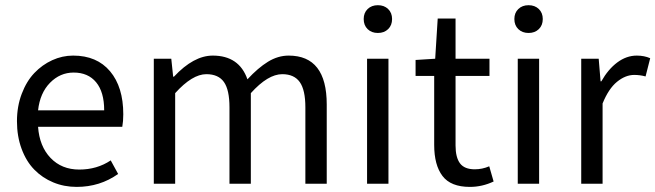

<svg xmlns="http://www.w3.org/2000/svg" viewBox="-20 -714 2546 746"><path d="M277.8 12.2Q229 12.2 186.8 -5.4Q144.5 -22.9 113.3 -54.9Q82 -86.9 64 -135.5Q45.9 -184.1 45.9 -243.2Q45.9 -300.8 64.5 -349.6Q83 -398.4 113.5 -430.4Q144 -462.4 183.1 -480.2Q222.2 -498 264.2 -498Q356.4 -498 407.7 -437Q459 -376 459 -270Q459 -242.7 455.1 -221.2H127.9Q133.3 -145.5 176.5 -100.3Q219.7 -55.2 288.1 -55.2Q356.9 -55.2 410.2 -90.8L439 -38.1Q368.2 12.2 277.8 12.2ZM127.9 -285.2H384.8Q384.8 -356.4 353.5 -394.3Q322.3 -432.1 266.1 -432.1Q213.4 -432.1 174.3 -392.3Q135.3 -352.5 127.9 -285.2Z M577.6 0V-485.8H645.5L652.8 -416H655.8Q732.4 -498 806.6 -498Q909.2 -498 941.4 -405.8Q982.4 -450.2 1021.2 -474.1Q1060.1 -498 1101.6 -498Q1249.5 -498 1249.5 -308.1V0H1166.5V-296.9Q1166.5 -364.3 1144.8 -395Q1123 -425.8 1076.7 -425.8Q1021 -425.8 954.6 -352.1V0H871.6V-296.9Q871.6 -364.7 850.1 -395.3Q828.6 -425.8 781.7 -425.8Q727.1 -425.8 660.6 -352.1V0Z M1406.2 0V-485.8H1489.3V0ZM1393.1 -640.1Q1393.1 -664.1 1408.4 -679Q1423.8 -693.8 1448.2 -693.8Q1472.7 -693.8 1488 -679Q1503.4 -664.1 1503.4 -640.1Q1503.4 -615.7 1488 -600.8Q1472.7 -585.9 1448.2 -585.9Q1423.8 -585.9 1408.4 -600.8Q1393.1 -615.7 1393.1 -640.1Z M1805.7 12.2Q1731.4 12.2 1699.2 -30.3Q1667 -72.8 1667 -150.9V-418.9H1594.7V-481L1670.9 -485.8L1680.7 -642.1H1750V-485.8H1881.8V-418.9H1750V-148.9Q1750 -102.5 1767.3 -79.3Q1784.7 -56.2 1824.7 -56.2Q1854 -56.2 1880.9 -67.9L1897.9 -8.8Q1853.5 12.2 1805.7 12.2Z M1991.7 0V-485.8H2074.7V0ZM1978.5 -640.1Q1978.5 -664.1 1993.9 -679Q2009.3 -693.8 2033.7 -693.8Q2058.1 -693.8 2073.5 -679Q2088.9 -664.1 2088.9 -640.1Q2088.9 -615.7 2073.5 -600.8Q2058.1 -585.9 2033.7 -585.9Q2009.3 -585.9 1993.9 -600.8Q1978.5 -615.7 1978.5 -640.1Z M2238.3 0V-485.8H2306.2L2313.5 -397.9H2316.4Q2342.8 -444.8 2378.4 -471.4Q2414.1 -498 2454.1 -498Q2483.4 -498 2506.3 -487.8L2488.3 -417Q2466.8 -422.9 2444.3 -422.9Q2410.2 -422.9 2377.4 -396.2Q2344.7 -369.6 2321.3 -312V0Z"/></svg>

Font: Source Sans Pro
Style: Regular
Weight: 400
Designer: Paul D. Hunt
Foundry: Adobe Systems Incorporated
Version: Version 3.006;hotconv 1.0.111;makeotfexe 2.5.65597